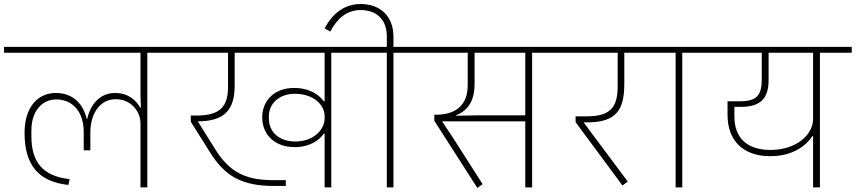

<svg xmlns="http://www.w3.org/2000/svg" viewBox="-40 -931 4252 954"><path d="M658 0H692V-669H850V-698H-20V-669H658V-456L660 -396H657C637 -431 599 -469 532 -469C456 -469 409 -412 393 -339H391C375 -413 323 -469 238 -469C147 -469 82 -398 82 -271C82 -111 151 -28 300 -12L306 -41C165 -56 116 -134 116 -254V-283C116 -377 167 -437 240 -437C321 -437 376 -375 376 -275V-184H409V-273C409 -372 461 -438 534 -438C617 -438 658 -371 658 -320Z M1322 -7H1380V-36H1317C1180 -36 1101 -75 1029 -190L944 -326V-328C1074 -329 1126 -383 1126 -507V-669H1573V-428H1569C1546 -458 1501 -494 1421 -494C1325 -494 1263 -433 1263 -348C1263 -259 1328 -200 1424 -200C1501 -200 1548 -236 1569 -267H1573V0H1606V-669H1764V-698H810V-669H1093V-500C1093 -403 1055 -357 938 -357H908V-326L1003 -175C1077 -56 1161 -7 1322 -7ZM1427 -228C1344 -228 1296 -278 1296 -341V-355C1296 -413 1344 -465 1425 -465C1517 -465 1573 -411 1573 -354V-343C1573 -288 1520 -228 1427 -228Z M1882 0H1915V-669H2073V-698H1915V-748C1915 -851 1849 -911 1752 -911C1668 -911 1610 -860 1573 -790L1601 -774C1635 -838 1681 -881 1752 -881C1828 -881 1882 -837 1882 -749V-698H1724V-669H1882Z M2332 3 2358 -16 2215 -240 2158 -326V-328H2570V0H2604V-669H2762V-698H2033V-669H2284V-508C2284 -408 2224 -361 2126 -361H2118V-331ZM2226 -358C2281 -380 2318 -425 2318 -514V-669H2570V-358H2337L2226 -356Z M3053 -9 3079 -29 2862 -320V-323H2878C3022 -323 3062 -385 3062 -514V-669H3199V-698H2722V-669H3029V-502C3029 -399 2994 -353 2876 -353H2820V-324Z M3317 0H3350V-669H3508V-698H3159V-669H3317Z M4000 0H4034V-669H4192V-698H3468V-669H3745V-536C3745 -457 3719 -428 3638 -428H3575V-359C3575 -236 3649 -155 3787 -155C3899 -155 3964 -206 3997 -255H4000ZM3788 -186C3672 -186 3609 -246 3609 -352V-400H3642C3737 -400 3779 -441 3779 -533V-669H4000V-340C4000 -262 3918 -186 3788 -186Z"/></svg>

Font: IBM Plex Devanagari ExtraLight
Style: Regular
Weight: 200
Designer: Mike Abbink, Paul van der Laan, Pieter van Rosmalen, Erin McLaughlin
Foundry: Bold Monday
Version: Version 1.0